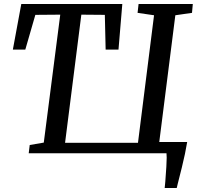

<svg xmlns="http://www.w3.org/2000/svg" viewBox="-20 -763 1001 956"><path d="M865 152 860 173H800L803 142Q810 53 810 22Q810 6 809 0H123L128 -41L198 -53L280 -690L156 -689L106 -516H44L86 -743H589L570 -516H506L502 -689L385 -690L304 -52H667L747 -687L665 -699L670 -743H940L936 -699L853 -687L773 -56H912Q903 0 885.5 70.5Q868 141 865 152Z"/></svg>

Font: Koeln Type Serif
Style: Italic
Weight: 400
Italic angle: -8°
Designer: Eben Sorkin
Foundry: Eben Sorkin
Version: Version 2.002